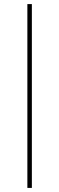

<svg xmlns="http://www.w3.org/2000/svg" viewBox="-20 -820 290 940"><path d="M136 -800V100H114V-800Z"/></svg>

Font: Albert Sans Thin
Style: Regular
Weight: 250
Designer: Andreas Rasmussen
Foundry: a.Foundry
Version: Version 1.025